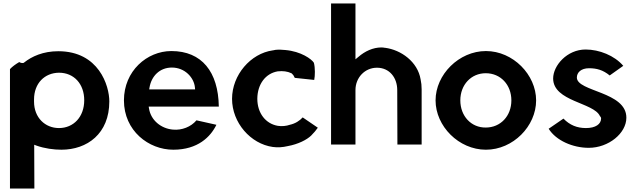

<svg xmlns="http://www.w3.org/2000/svg" viewBox="-20 -861 3703 1117"><path d="M38 236H180L179 -19L192 -14C240 3 293 10 337 10C487 10 616 -83 616 -271C616 -362 555 -563 319 -563C231 -563 165 -533 120 -497L119 -496L117 -495C106 -492 95 -498 92 -500C70 -487 52 -474 38 -459ZM178 -270V-282C178 -377 240 -437 323 -438C411 -438 470 -372 470 -278C470 -181 408 -116 323 -116C243 -116 178 -176 178 -270Z M701 -277C701 -100 845 10 988 10C1131 10 1205 -65 1239 -135L1123 -161C1091 -123 1038 -102 986 -107C917 -113 858 -161 847 -229L845 -241H1253C1250 -443 1154 -564 977 -564C835 -564 701 -448 701 -277ZM848 -341 850 -353C861 -417 908 -468 980 -468C1056 -468 1109 -409 1114 -352L1115 -341Z M1330 -286C1330 -147 1438 -24 1567 -6C1595 -2 1625 -4 1654 -11C1715 -22 1765 -48 1790 -72C1807 -89 1820 -105 1829 -118L1741 -178C1724 -159 1698 -142 1666 -135C1646 -128 1620 -125 1596 -129C1526 -141 1477 -202 1477 -287C1478 -372 1525 -434 1596 -446H1597C1626 -449 1652 -446 1675 -435L1677 -434L1678 -433C1683 -428 1686 -424 1689 -420V-419L1695 -408L1808 -396C1813 -419 1814 -467 1806 -496C1793 -517 1732 -562 1640 -570C1620 -572 1602 -573 1583 -571L1568 -568H1567C1438 -550 1330 -425 1330 -286Z M1906 -20H2048V-337C2048 -410 2103 -467 2173 -467C2246 -467 2291 -409 2291 -337L2292 -20H2433V-341C2433 -363 2431 -380 2427 -399C2410 -502 2313 -571 2220 -583H2219H2218C2213 -584 2206 -585 2199 -585C2150 -585 2103 -563 2065 -530L2048 -516V-841H1906Z M2514 -277C2514 -127 2649 10 2807 10C2965 10 3099 -127 3099 -277C3099 -426 2965 -564 2807 -564C2650 -564 2514 -427 2514 -277ZM2658 -277C2658 -368 2721 -435 2806 -435C2892 -435 2955 -368 2955 -277C2955 -186 2892 -119 2806 -119C2721 -118 2658 -186 2658 -277Z M3172 -112C3215 -43 3313 -1 3405 -1C3521 -1 3624 -86 3624 -176C3625 -329 3336 -327 3336 -410C3336 -439 3360 -464 3407 -464C3451 -464 3488 -454 3527 -422L3606 -478C3555 -538 3466 -573 3387 -573C3279 -573 3198 -480 3198 -404C3199 -270 3434 -265 3470 -186C3473 -183 3477 -178 3477 -172C3477 -139 3445 -116 3389 -116C3337 -116 3295 -133 3258 -171Z"/></svg>

Font: Rabbid Highway Sign IV
Style: Obl
Weight: 400
Foundry: Cannot Into Space Fonts
Version: Version 0.277